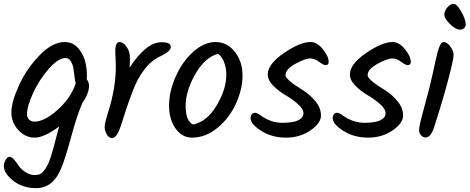

<svg xmlns="http://www.w3.org/2000/svg" viewBox="-35 -729 2436 996"><path d="M427 -285Q427 -245 392 -194Q365 -133 334 -18.5Q303 96 282 145Q240 247 153 247Q82 247 33.5 208.5Q-15 170 -15 132Q-15 116 -5.5 100Q4 84 14.5 84Q25 84 38 99Q51 114 62.5 131.5Q74 149 97.5 164Q121 179 143 179Q165 179 176 172.5Q187 166 197 151.5Q207 137 214 122.5Q221 108 229.5 81.5Q238 55 243 36Q248 17 257 -17.5Q266 -52 272 -73Q194 -15 145 -15Q96 -15 60 -54.5Q24 -94 24 -146.5Q24 -199 63.5 -286Q103 -373 170 -442Q237 -511 301 -511Q342 -511 370 -480Q416 -429 416 -335Q416 -323 415 -318Q427 -301 427 -285ZM105 -136Q105 -119 116 -108.5Q127 -98 144 -98Q194 -98 262 -157.5Q330 -217 358 -296Q354 -309 351 -336Q348 -363 345 -379Q342 -395 332 -411.5Q322 -428 306 -428Q267 -428 218 -372Q169 -316 137 -247Q105 -178 105 -136Z M566 -389 563 -464Q563 -511 585 -511Q604 -511 621.5 -486.5Q639 -462 639 -428.5Q639 -395 637 -378Q724 -510 802 -510Q851 -510 851 -486Q851 -474 840 -464Q829 -454 805 -441Q752 -418 715.5 -370.5Q679 -323 656 -263Q633 -203 619.5 -162Q606 -121 599 -98Q592 -75 583 -53Q567 -13 546 -13Q529 -13 518.5 -32.5Q508 -52 508 -70.5Q508 -89 525 -144Q566 -270 566 -389Z M1139 -341Q1139 -375 1128 -405.5Q1117 -436 1096 -450Q1027 -431 977.5 -343.5Q928 -256 928 -179Q928 -102 966 -83Q1038 -97 1088.5 -181.5Q1139 -266 1139 -341ZM961 -15Q910 -15 876 -62Q842 -109 842 -181.5Q842 -254 876.5 -332Q911 -410 967.5 -460.5Q1024 -511 1083.5 -511Q1143 -511 1183 -460.5Q1223 -410 1223 -337.5Q1223 -265 1188 -189.5Q1153 -114 1091.5 -64.5Q1030 -15 961 -15Z M1576 -511Q1610 -511 1640 -473.5Q1670 -436 1670 -408Q1670 -391 1654 -391Q1643 -391 1620 -408.5Q1597 -426 1573 -426Q1549 -426 1497.5 -398Q1446 -370 1446 -339Q1446 -316 1538 -260Q1573 -238 1601.5 -203.5Q1630 -169 1630 -129.5Q1630 -90 1575.5 -52.5Q1521 -15 1448.5 -15Q1376 -15 1320.5 -50Q1265 -85 1265 -116Q1265 -129 1271.5 -136.5Q1278 -144 1288 -144Q1298 -144 1316 -131Q1370 -92 1428.5 -92Q1487 -92 1513 -105.5Q1539 -119 1539 -141.5Q1539 -164 1510 -189.5Q1481 -215 1446.5 -235Q1412 -255 1383 -284Q1354 -313 1354 -343Q1354 -396 1437.5 -453.5Q1521 -511 1576 -511Z M2002 -511Q2036 -511 2066 -473.5Q2096 -436 2096 -408Q2096 -391 2080 -391Q2069 -391 2046 -408.5Q2023 -426 1999 -426Q1975 -426 1923.5 -398Q1872 -370 1872 -339Q1872 -316 1964 -260Q1999 -238 2027.5 -203.5Q2056 -169 2056 -129.5Q2056 -90 2001.5 -52.5Q1947 -15 1874.5 -15Q1802 -15 1746.5 -50Q1691 -85 1691 -116Q1691 -129 1697.5 -136.5Q1704 -144 1714 -144Q1724 -144 1742 -131Q1796 -92 1854.5 -92Q1913 -92 1939 -105.5Q1965 -119 1965 -141.5Q1965 -164 1936 -189.5Q1907 -215 1872.5 -235Q1838 -255 1809 -284Q1780 -313 1780 -343Q1780 -396 1863.5 -453.5Q1947 -511 2002 -511Z M2381 -601Q2381 -591 2372 -583Q2363 -575 2353 -575Q2329 -575 2299.5 -604Q2270 -633 2270 -653Q2270 -673 2286 -691Q2302 -709 2318.5 -709Q2335 -709 2358 -668.5Q2381 -628 2381 -601ZM2265 -511Q2284 -511 2301 -488Q2318 -465 2318 -443Q2318 -421 2289 -311.5Q2260 -202 2216 -66Q2199 -16 2173 -16Q2159 -16 2149 -27.5Q2139 -39 2139 -53.5Q2139 -68 2146.5 -99.5Q2154 -131 2168.5 -183.5Q2183 -236 2191.5 -269Q2200 -302 2209 -343.5Q2218 -385 2223.5 -410.5Q2229 -436 2236 -462Q2250 -511 2265 -511Z"/></svg>

Font: Kalam
Style: Regular
Weight: 400
Designer: Lipi Raval (Devanagari and Latin), Jonny Pinhorn (Latin)
Foundry: Indian Type Foundry
Version: Version 2.001;PS 1.0;hotconv 1.0.79;makeotf.lib2.5.61930; tt